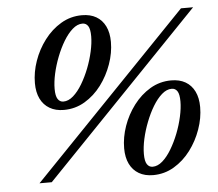

<svg xmlns="http://www.w3.org/2000/svg" viewBox="-51 -748 924 812"><g transform="rotate(-5 411.5 -342.0)"><path d="M85 0 745.5 -685H797L137 0ZM216 -335.5Q237.5 -335.5 258 -353.5Q278.5 -371.5 296.2 -401.2Q314 -431 327.8 -466.2Q341.5 -501.5 349.2 -536.8Q357 -572 357 -600.5Q357 -631 348.5 -644Q340 -657 324.5 -657Q303 -657 282.5 -639Q262 -621 244.2 -591.5Q226.5 -562 212.8 -526.8Q199 -491.5 191.2 -456.2Q183.5 -421 183.5 -392Q183.5 -362 192.2 -348.8Q201 -335.5 216 -335.5ZM325.5 -692.5Q361 -692.5 386 -678Q411 -663.5 424.5 -636Q438 -608.5 438 -569.5Q438 -523 421.2 -475.5Q404.5 -428 374.8 -388.2Q345 -348.5 304.2 -324.2Q263.5 -300 215 -300Q180 -300 154.8 -314.8Q129.5 -329.5 116 -357Q102.5 -384.5 102.5 -423.5Q102.5 -470 119 -517.2Q135.5 -564.5 165.5 -604.2Q195.5 -644 236.2 -668.2Q277 -692.5 325.5 -692.5ZM568 -28Q589.5 -28 610 -46Q630.5 -64 648.2 -93.8Q666 -123.5 679.8 -158.8Q693.5 -194 701.2 -229.2Q709 -264.5 709 -293Q709 -323.5 700.5 -336.5Q692 -349.5 676.5 -349.5Q655 -349.5 634.5 -331.5Q614 -313.5 596.2 -284Q578.5 -254.5 564.8 -219.2Q551 -184 543.2 -148.8Q535.5 -113.5 535.5 -84.5Q535.5 -54.5 544.2 -41.2Q553 -28 568 -28ZM677.5 -385Q713 -385 738 -370.5Q763 -356 776.5 -328.5Q790 -301 790 -262Q790 -215.5 773.2 -168Q756.5 -120.5 726.8 -80.8Q697 -41 656.2 -16.8Q615.5 7.5 567 7.5Q532 7.5 506.8 -7.2Q481.5 -22 468 -49.5Q454.5 -77 454.5 -116Q454.5 -162.5 471 -209.8Q487.5 -257 517.5 -296.8Q547.5 -336.5 588.2 -360.8Q629 -385 677.5 -385Z"/></g></svg>

Font: Newsreader 36pt SemiBold
Style: Italic
Weight: 600
Italic angle: -17°
Designer: Hugues Gentile
Foundry: Production Type
Version: Version 1.003